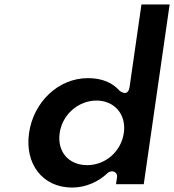

<svg xmlns="http://www.w3.org/2000/svg" viewBox="-20 -855 784 865"><path d="M110.9 -256C91 -117.7 170.7 -10 305.4 -10C368 -10 425.5 -37.8 464.2 -74.8C469.2 -79.5 476.8 -83 484 -83H486C496.7 -83 509.5 -73.1 507.4 -58L502.6 -25H627.6L744.3 -835H617.3L563.9 -464C556.7 -414.5 518.8 -446.1 518.8 -446.1C487 -482.3 439.8 -503 376.5 -503C241.8 -503 130.8 -394.4 110.9 -256ZM248.9 -256C261.1 -340.7 334.7 -402 414.9 -402C494.3 -402 550.1 -340.6 537.9 -256C525.9 -172.8 455.4 -111 373 -111C287.7 -111 236.9 -173.1 248.9 -256Z"/></svg>

Font: Hussar Ekologiczny
Style: Regular
Weight: 400
Foundry: Cannot Into Space Fonts
Version: Version 0.97